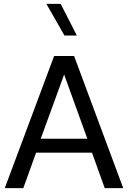

<svg xmlns="http://www.w3.org/2000/svg" viewBox="-20 -971 661 991"><path d="M166.3 -182.9H454.8L520.5 0H616L362.5 -681.9H259.3L4.6 0H100.3ZM190.2 -254.9 311 -586.2 430.9 -254.9ZM376.7 -787.6 293.2 -950.9H219.5L312.7 -787.6Z"/></svg>

Font: Estedad-FD-VF Thin
Style: Regular
Weight: 100
Designer: Amin Abedi
Version: Version 5.0